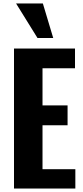

<svg xmlns="http://www.w3.org/2000/svg" viewBox="-20 -1091 478 1111"><path d="M61 0V-810H414V-696H226V-481H371V-366H226V-112H416V0ZM197 -871 73 -1071H228L288 -871Z"/></svg>

Font: Oswald SemiBold
Style: Regular
Weight: 600
Designer: Vernon Adams
Foundry: Vernon Adams
Version: Version 4.103;gftools[0.9.33.dev8+g029e19f]